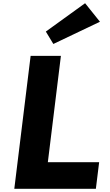

<svg xmlns="http://www.w3.org/2000/svg" viewBox="-20 -1172 684 1192"><path d="M264.6 -976 311.2 -899 600.5 -1037 508.3 -1152ZM358.1 -825H170.1L68.8 0H575.2L595.5 -165H277Z"/></svg>

Font: Hussar
Style: BdSuprExtOblOne
Weight: 700
Foundry: Cannot Into Space Fonts
Version: Version 2.00